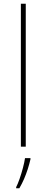

<svg xmlns="http://www.w3.org/2000/svg" viewBox="-20 -780 247 1021"><path d="M117 0H91V-760H117ZM142 67Q136 93 127.5 119.5Q119 146 108 171.5Q97 197 83 221H66V215Q74 200 84 171.5Q94 143 102 112.5Q110 82 113 61H142Z"/></svg>

Font: Noto Sans Khmer Thin
Style: Regular
Weight: 250
Version: Version 2.003